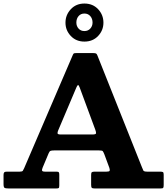

<svg xmlns="http://www.w3.org/2000/svg" viewBox="-20 -1065 945 1085"><path d="M457 -830Q410 -830 380 -861.8Q350 -893.5 350 -937Q350 -980.5 380 -1012.8Q410 -1045 457 -1045Q504.5 -1045 534.5 -1013Q564.5 -981 564.5 -937Q564.5 -893.5 534.5 -861.8Q504.5 -830 457 -830ZM457 -889.5Q477.5 -889.5 490.2 -903.5Q503 -917.5 503 -937.5Q503 -959.5 490.2 -974Q477.5 -988.5 457 -988.5Q436.5 -988.5 424 -974Q411.5 -959.5 411.5 -937.5Q411.5 -917.5 424 -903.5Q436.5 -889.5 457 -889.5ZM0 -25V-76.5Q0 -86.5 3.8 -90.8Q7.5 -95 18.5 -95H91.5Q105.5 -95 109 -100Q112.5 -105 116.5 -114.5L391.5 -754.5Q394.5 -762 398 -763.5Q401.5 -765 412.5 -765H507.5Q519.5 -765 523.5 -762.2Q527.5 -759.5 530.5 -751.5L781.5 -121.5Q787 -108 790 -101.5Q793 -95 812.5 -95H885Q896.5 -95 900.8 -92.5Q905 -90 905 -77.5V-20Q905 -6.5 902 -3.2Q899 0 886 0H515Q502.5 0 498.8 -3.8Q495 -7.5 495 -20.5V-76.5Q495 -88.5 499 -91.8Q503 -95 515 -95H581.5Q598 -95 599.8 -100.2Q601.5 -105.5 598 -116.5L569.5 -193.5Q564 -207 560.5 -211Q557 -215 538 -215H287.5Q271.5 -215 265.5 -212.5Q259.5 -210 255 -199L221 -118Q216 -106 218 -100.5Q220 -95 235 -95H299Q309.5 -95 312.2 -91.5Q315 -88 315 -77.5V-17.5Q315 -5 311.8 -2.5Q308.5 0 297 0H29Q11.5 0 5.8 -3.5Q0 -7 0 -25ZM411.5 -570.5 309 -328.5Q304.5 -318 305.2 -311.5Q306 -305 323 -305H502Q522 -305 522.8 -311.8Q523.5 -318.5 518.5 -332L430.5 -570Q424.5 -586 420.5 -584.2Q416.5 -582.5 411.5 -570.5Z"/></svg>

Font: Besley*
Style: Bold
Weight: 700
Designer: Owen Earl
Foundry: indestructible type*
Version: Version 2.000; ttfautohint (v1.8.3)